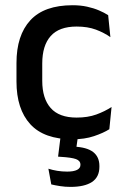

<svg xmlns="http://www.w3.org/2000/svg" viewBox="-20 -521 476 734"><path d="M257.5 11.5Q148.5 11.5 95.8 -46.2Q43 -104 43 -209.5V-280Q43 -386 96 -443.5Q149 -501 257.5 -501Q287.5 -501 312.8 -495.5Q338 -490 358.5 -481.2Q379 -472.5 393.5 -463L402 -379Q378 -396 346.5 -407.8Q315 -419.5 273 -419.5Q206 -419.5 173.8 -383.2Q141.5 -347 141.5 -278V-212Q141.5 -144.5 173.8 -108Q206 -71.5 273 -71.5Q315.5 -71.5 348 -83.2Q380.5 -95 406.5 -112L398 -27Q375 -12.5 339.2 -0.5Q303.5 11.5 257.5 11.5ZM279.5 -10.5 268.5 67.5 227.5 40Q236 39.5 244.5 39.2Q253 39 261.5 39.5Q311.5 41.5 335.8 60Q360 78.5 360 113.5V116.5Q360 156 331.5 174.8Q303 193.5 249.5 193.5Q229 193.5 209.8 190.5Q190.5 187.5 176 184L165 124Q180.5 129 198.8 132Q217 135 237 135Q261.5 135 274.5 128.5Q287.5 122 287.5 109.5V108.5Q287.5 93.5 270.5 87.2Q253.5 81 211 78.5Q206 78 204 78Q202 78 202 78L213 -10.5Z"/></svg>

Font: Anek Latin Medium Medium
Style: Regular
Weight: 500
Version: Version 1.003